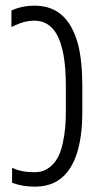

<svg xmlns="http://www.w3.org/2000/svg" viewBox="-20 -660 361 689"><path d="M105.5 9.8Q83 9.8 64.7 6.8Q46.4 3.9 23.4 -3.9V-58.1Q54.7 -42 103.5 -42Q129.9 -42 147.9 -53Q166 -64 177.7 -79.6Q189.5 -95.7 195.8 -113.5Q202.1 -131.3 205.1 -145Q211.4 -175.3 213.9 -200.9Q216.3 -226.6 216.3 -259.3V-353Q216.3 -482.9 181.2 -541Q153.3 -585.9 103 -585.9Q69.3 -585.9 33.2 -568.8Q30.3 -567.4 27.1 -565.9Q23.9 -564.5 21 -563V-622.1Q33.2 -628.4 46.4 -631.8Q73.2 -639.6 104.5 -639.6Q169.4 -639.6 209.5 -598.6Q242.2 -564.9 259.3 -503.9Q267.6 -472.7 271.5 -434.3Q275.4 -396 275.4 -353V-259.3Q275.4 -164.1 253.4 -102.1Q228.5 -30.8 174.3 -4.4Q144 9.8 105.5 9.8Z"/></svg>

Font: Open Sans Condensed Light
Style: Regular
Weight: 300
Width: 3
Designer: Monotype Design Team
Foundry: Monotype Imaging Inc.
Version: Version 3.003; ttfautohint (v1.8.4)